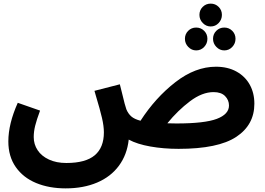

<svg xmlns="http://www.w3.org/2000/svg" viewBox="-20 -808 1462 1059"><path d="M1383 -236Q1383 -119 1283 -53Q1183 13 965 13Q882 13 809 0Q736 -13 690 -38Q681 45 636 106Q591 167 515.5 199Q440 231 342 231Q251 231 179.5 201.5Q108 172 67 113.5Q26 55 26 -28Q26 -125 78 -241L201 -198Q182 -147 174 -114.5Q166 -82 166 -52Q166 -12 187.5 20.5Q209 53 250 72Q291 91 346 91Q452 91 502.5 48.5Q553 6 553 -78Q553 -112 542.5 -157.5Q532 -203 509 -279L501 -307L641 -343L653 -295Q670 -223 677 -205Q687 -181 704 -166Q721 -151 755 -142Q837 -269 947 -354.5Q1057 -440 1171 -440Q1236 -440 1284 -413.5Q1332 -387 1357.5 -341Q1383 -295 1383 -236ZM1243 -226Q1243 -256 1221.5 -278Q1200 -300 1158 -300Q1095 -300 1028 -249.5Q961 -199 903 -128Q919 -127 953 -127Q1109 -127 1176 -152.5Q1243 -178 1243 -226ZM1204 -726Q1204 -700 1186 -681Q1168 -662 1142 -662Q1117 -662 1098.5 -681Q1080 -700 1080 -726Q1080 -752 1098 -770Q1116 -788 1142 -788Q1168 -788 1186 -770Q1204 -752 1204 -726ZM1124 -594Q1124 -568 1106 -549Q1088 -530 1062 -530Q1037 -530 1018.5 -549Q1000 -568 1000 -594Q1000 -620 1018 -638Q1036 -656 1062 -656Q1088 -656 1106 -638Q1124 -620 1124 -594ZM1279 -594Q1279 -568 1261 -549Q1243 -530 1217 -530Q1192 -530 1173.5 -549Q1155 -568 1155 -594Q1155 -620 1173 -638Q1191 -656 1217 -656Q1243 -656 1261 -638Q1279 -620 1279 -594Z"/></svg>

Font: Noto Sans Arabic
Style: Bold
Weight: 700
Designer: Nadine Chahine
Foundry: Monotype Imaging Inc.
Version: Version 1.001